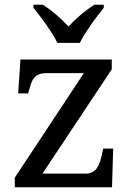

<svg xmlns="http://www.w3.org/2000/svg" viewBox="-20 -786 551 806"><path d="M339.8 -57.1Q357.4 -57.1 368.9 -64Q380.4 -70.8 387.9 -82Q395.5 -93.3 400.1 -108.2Q404.8 -123 408.2 -139.2L413.1 -162.1H455.1L450.2 0H42V-40L332 -479H175.8Q156.2 -479 143.6 -473.9Q130.9 -468.8 122.8 -458.5Q114.7 -448.2 109.6 -433.1Q104.5 -418 99.1 -397.9L98.1 -394H56.2L65.9 -536.1H449.2V-495.1L158.2 -57.1ZM120.6 -766.1H159.7Q173.8 -757.3 188.2 -746.6Q202.6 -735.8 216.6 -723.9Q230.5 -711.9 243.4 -699.5Q256.3 -687 267.6 -674.8Q278.8 -687 291.7 -699.5Q304.7 -711.9 318.8 -723.9Q333 -735.8 347.7 -746.6Q362.3 -757.3 376.5 -766.1H415.5V-752.9Q403.8 -738.8 389.6 -720.2Q375.5 -701.7 361.6 -681.9Q347.7 -662.1 335.4 -642.6Q323.2 -623 315.4 -606H220.7Q212.9 -623 200.7 -642.6Q188.5 -662.1 174.6 -681.9Q160.6 -701.7 146.5 -720.2Q132.3 -738.8 120.6 -752.9Z"/></svg>

Font: Droid Serif
Style: Regular
Weight: 400
Designer: Monotype Design team
Foundry: Monotype Imaging Inc.
Version: Version 1.03